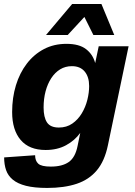

<svg xmlns="http://www.w3.org/2000/svg" viewBox="-24 -764 664 946"><path d="M208.6 162Q145.2 162 104 151.5Q62.8 141 39.1 121.3Q15.4 101.6 5.9 74Q-3.6 46.4 -3.6 11.6L149 0.8Q149 28.2 164.5 42.5Q180 56.8 226.4 56.8Q282.8 56.8 314.9 34.2Q347 11.6 358.2 -44.8L371.4 -109.2Q344.6 -72 301.6 -48.5Q258.6 -25 200.8 -25Q119.8 -25 77.8 -74.4Q35.8 -123.8 35.8 -212Q35.8 -282.6 54.4 -343.6Q73 -404.6 108.1 -450.4Q143.2 -496.2 192.4 -522.1Q241.6 -548 303.2 -548Q366.4 -548 400.2 -521.7Q434 -495.4 445 -453.2L462.4 -536H609.6L507.6 -48Q491.6 29.2 453.2 75.2Q414.8 121.2 353.7 141.6Q292.6 162 208.6 162ZM266.2 -135.6Q304 -135.6 332.2 -155.1Q360.4 -174.6 378.9 -205.5Q397.4 -236.4 406.3 -271.8Q415.2 -307.2 415.2 -340Q415.2 -385.2 393.2 -411.6Q371.2 -438 330.4 -438Q298 -438 272.4 -422.4Q246.8 -406.8 228.5 -378.7Q210.2 -350.6 200.5 -313.9Q190.8 -277.2 190.8 -234.4Q190.8 -186.4 207.5 -161Q224.2 -135.6 266.2 -135.6ZM202.6 -591.4 331.4 -744.2H475.8L539 -591.4H436.2L381.6 -701H410.8L309.4 -591.4Z"/></svg>

Font: Geist
Style: Italic
Weight: 400
Italic angle: -12°
Designer: Basement.studio, Andrés Briganti, Mateo Zaragoza
Foundry: Basement.studio, Vercel, Andrés Briganti, Guido Ferreyra, Mateo Zaragoza
Version: Version 1.500